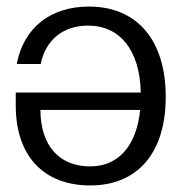

<svg xmlns="http://www.w3.org/2000/svg" viewBox="-20 -552 552 585"><path d="M31 -357H104C119 -431 173 -474 248 -474C346 -474 406 -399 409 -270H28V-230C28 -78 112 13 255 13C400 13 485 -87 485 -257C485 -429 398 -532 251 -532C133 -532 52 -467 31 -357ZM103 -217H407C396 -108 341 -45 255 -45C160 -45 104 -108 103 -217Z"/></svg>

Font: Non Bureau Light
Style: Regular
Weight: 300
Designer: Jona Saucedo
Foundry: Non Foundry
Version: Version 1.000;FEAKit 1.0